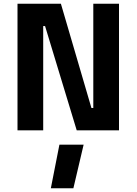

<svg xmlns="http://www.w3.org/2000/svg" viewBox="-20 -700 733 1031"><path d="M253 311 299 77H429L374 311ZM74 0V-680H307L471 -120H481V-680H619V0H392L222 -560H212V0Z"/></svg>

Font: TitilliumText
Style: ExtraBold
Weight: 800
Designer: Accademia di Belle Arti di Urbino and others
Foundry: Accademia di Belle Arti di Urbino and others.
Version: Version 60.001